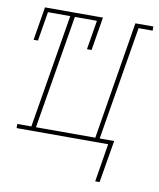

<svg xmlns="http://www.w3.org/2000/svg" viewBox="-80 -593 679 822"><g transform="rotate(10 260.0 -182.0)"><path d="M390 166 417 0H19V-18H80L162 -512H65L44 -385H25L49 -530H301L277 -385H257L278 -512H182L100 -18H358L442 -530H520V-512H459L377 -18H440L409 166Z"/></g></svg>

Font: Iosevka Slab Thin Oblique
Style: Regular
Weight: 100
Italic angle: -9°
Monospace: yes
Designer: Belleve Invis
Foundry: Belleve Invis
Version: Version 11.1.0; ttfautohint (v1.8.3)